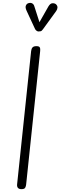

<svg xmlns="http://www.w3.org/2000/svg" viewBox="-20 -1328 424 1348"><path d="M130.5 0Q113.5 0 106 -8.8Q98.5 -17.5 100 -33L198.5 -969Q200.5 -986.5 208.5 -995.2Q216.5 -1004 236.5 -1004Q249.5 -1004 255.2 -999.8Q261 -995.5 262 -986.8Q263 -978 261.5 -964.5L163.5 -32.5Q162.5 -21 157 -10.5Q151.5 0 130.5 0ZM249 -1107Q244.5 -1107 237.2 -1111.8Q230 -1116.5 226 -1124.5L166.5 -1253Q156 -1276 161.8 -1289Q167.5 -1302 179 -1305.5Q194 -1310.5 205.5 -1304.5Q217 -1298.5 221 -1284L257 -1172L320 -1283Q333 -1304.5 348 -1305.2Q363 -1306 372.5 -1298.5Q384 -1288 383.5 -1275.2Q383 -1262.5 374.5 -1250.5L281.5 -1122.5Q273 -1110 264.8 -1108.5Q256.5 -1107 249 -1107Z"/></svg>

Font: Edu NSW ACT Hand Pre
Style: Regular
Weight: 400
Designer: Tina and Corey Anderson, Eben Sorkin, Mirko Velimirovic
Foundry: Sorkin Type Co.
Version: Version 2.000